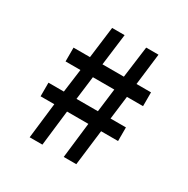

<svg xmlns="http://www.w3.org/2000/svg" viewBox="-150 -784 899 918"><g transform="rotate(30 300.0 -325.0)"><path d="M131.8 0 154.8 -195.8H79.1V-271H164.1L181.2 -399.9H99.1V-476.1H189.9L211.9 -649.9H280.8L258.8 -476.1H377L399.9 -649.9H467.8L446.8 -476.1H526.9V-399.9H438L421.9 -271H506.8V-195.8H413.1L389.2 0H319.8L342.8 -195.8H225.1L202.1 0ZM233.9 -271H352.1L368.2 -399.9H250Z"/></g></svg>

Font: Office Code Pro Medium
Style: Regular
Weight: 500
Designer: Nathan Rutzky & Paul D. Hunt
Foundry: Adobe Systems Incorporated
Version: Version 1.004;PS 001.004;hotconv 1.0.70;makeotf.lib2.5.58329